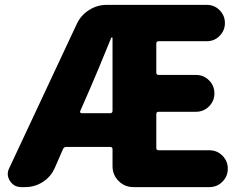

<svg xmlns="http://www.w3.org/2000/svg" viewBox="-20 -764 1010 784"><path d="M307.6 -310.5Q305.7 -307.6 307.6 -304.7Q309.6 -301.8 313.5 -301.8H429.7Q439.5 -301.8 439.5 -311.5V-608.4Q439.5 -611.3 437 -611.3Q434.6 -611.3 433.6 -608.4Q376 -466.8 348.6 -404.3ZM618.2 -160.2Q618.2 -150.4 627.9 -150.4H835Q866.2 -150.4 888.2 -128.4Q910.2 -106.4 910.2 -75.2Q910.2 -43.9 888.2 -22Q866.2 0 835 0H524.4Q489.3 0 464.4 -24.9Q439.5 -49.8 439.5 -85V-154.3Q439.5 -164.1 429.7 -164.1H251Q241.2 -164.1 237.3 -155.3L203.1 -77.1Q187.5 -42 154.8 -21Q122.1 0 83 0H66.4Q37.1 0 20.5 -25.4Q11.7 -39.1 11.7 -53.7Q11.7 -65.4 17.6 -77.1L293.9 -667Q310.5 -702.1 343.8 -723.1Q377 -744.1 415 -744.1H824.2Q855.5 -744.1 877 -722.2Q898.4 -700.2 898.4 -669.9Q898.4 -639.6 877 -617.7Q855.5 -595.7 824.2 -595.7H627.9Q618.2 -595.7 618.2 -585.9V-467.8Q618.2 -458 627.9 -458H780.3Q811.5 -458 833.5 -436Q855.5 -414.1 855.5 -382.8Q855.5 -351.6 833.5 -329.6Q811.5 -307.6 780.3 -307.6H627.9Q618.2 -307.6 618.2 -297.9Z"/></svg>

Font: Gen Jyuu GothicX Heavy
Style: Bold
Weight: 900
Designer: [Source Han Sans]
Ryoko NISHIZUKA  (kana & ideographs); Paul D. Hunt (Latin, Greek & Cyrillic); Wenlong ZHANG  (bopomofo
Version: Version 1.002.20150607